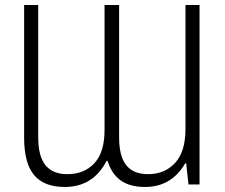

<svg xmlns="http://www.w3.org/2000/svg" viewBox="-20 -734 896 764"><path d="M76 -186V-714H132V-189Q132 -112 161 -76.5Q190 -41 248 -41Q315 -41 355.5 -84.5Q396 -128 396 -216V-714H454V-187Q454 -112 482.5 -76.5Q511 -41 569 -41Q636 -41 677 -86Q718 -131 718 -220V-714H774V0H730L721 -84H717Q662 10 557 10Q497 10 460.5 -16Q424 -42 408 -94H404Q351 10 237 10Q156 10 116 -37Q76 -84 76 -186Z"/></svg>

Font: Noto Sans Display Light Narrow
Style: Regular
Weight: 300
Width: 4
Designer: Monotype Design team
Foundry: Monotype Imaging Inc.
Version: Version 1.000